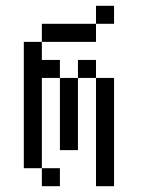

<svg xmlns="http://www.w3.org/2000/svg" viewBox="-20 -645 540 665"><path d="M187.5 0V-62.5H125V0ZM375 -562.5V-625H312.5V-562.5H125V-500H62.5V-62.5H125V-375H187.5Q187.5 -375 187.5 -125H250Q250 -125 250 -375H187.5V-437.5H125V-500H312.5V-562.5ZM312.5 -375Q312.5 -375 312.5 0H375Q375 0 375 -375ZM250 -375H312.5V-437.5H250Z"/></svg>

Font: BFUnifontExMono
Style: Regular
Weight: 500
Version: Version 15.0.06